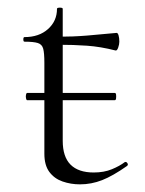

<svg xmlns="http://www.w3.org/2000/svg" viewBox="-20 -470 379 502"><path d="M51 -208Q49 -208 48 -213Q47 -218 48 -222.5Q49 -227 51 -227H280Q283 -227 283.5 -222.5Q284 -218 283.5 -213Q283 -208 280 -208ZM189 12Q165 12 143.5 4.5Q122 -3 109 -20.5Q96 -38 96 -68V-306Q96 -331 93 -342.5Q90 -354 79 -357.5Q68 -361 44 -361Q41 -361 41 -367Q41 -373 44 -373Q82 -373 105.5 -394Q129 -415 129 -447Q129 -450 136.5 -450Q144 -450 144 -447V-102Q144 -60 164.5 -39.5Q185 -19 225 -19Q252 -19 272.5 -27.5Q293 -36 306 -46Q310 -48 313 -43.5Q316 -39 312 -36Q275 -10 247 1Q219 12 189 12ZM282 -338Q243 -348 207.5 -350.5Q172 -353 132 -353V-374Q171 -374 207.5 -377Q244 -380 285 -384Q288 -384 290 -377.5Q292 -371 292 -361Q292 -354 289 -345.5Q286 -337 282 -338Z"/></svg>

Font: Cormorant Light
Style: Regular
Weight: 300
Designer: Christian Thalmann (Catharsis Fonts)
Foundry: Catharsis Fonts
Version: Version 4.000